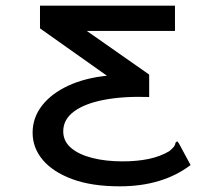

<svg xmlns="http://www.w3.org/2000/svg" viewBox="-20 -643 790 677"><path d="M402 14Q303 14 234.5 -11.5Q166 -37 130.5 -79.5Q95 -122 95 -175Q95 -228 128 -270.5Q161 -313 220 -340.5Q279 -368 357 -376L121 -543V-623H597V-534H286L506 -380V-301Q415 -304 347 -291Q279 -278 241 -250Q203 -222 203 -180Q203 -145 230.5 -121.5Q258 -98 305.5 -86Q353 -74 412 -74Q463 -74 504 -82.5Q545 -91 577 -110Q589 -120 593.5 -126Q598 -132 599 -140L605 -145L611 -137L652 -61Q553 14 402 14Z"/></svg>

Font: Inconsolata ExtraExpanded SemiBold
Style: Regular
Weight: 600
Width: 8
Monospace: yes
Designer: Raph Levien, Cyreal, Brenton Simpson
Foundry: Raph Levien, Cyreal, Google
Version: Version 3.001; ttfautohint (v1.8.2.53-6de2)